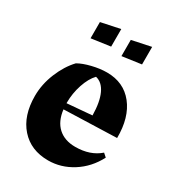

<svg xmlns="http://www.w3.org/2000/svg" viewBox="-168 -762 787 872"><g transform="rotate(30 225.5 -326.5)"><path d="M441 -230 165 -221Q172 -162 206 -131Q240 -100 296 -100Q374 -100 423 -143L441 -127Q406 -60 346.5 -22.5Q287 15 220 15Q129 15 75.5 -45.5Q22 -106 22 -209Q22 -270 46.5 -330Q71 -390 109 -430Q135 -445 176 -455Q217 -465 253 -465Q341 -465 391.5 -401.5Q442 -338 441 -230ZM293 -263Q292 -333 273 -374Q254 -415 219 -423Q194 -397 178.5 -350.5Q163 -304 163 -255V-252ZM110 -647 210 -668V-576L110 -562ZM272 -647 372 -668V-576L272 -562Z"/></g></svg>

Font: Rakkas
Style: Regular
Weight: 400
Designer: Zeynep Akay
Foundry: Zeynep Akay
Version: Version 2.000